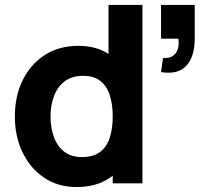

<svg xmlns="http://www.w3.org/2000/svg" viewBox="-20 -740 848 775"><path d="M289 15Q214.5 15 158.5 -22.5Q102.5 -60 71.2 -124.5Q40 -189 40 -270Q40 -352.5 71.8 -416.8Q103.5 -481 161 -518Q218.5 -555 296 -555Q373 -555 425.5 -517.5Q478 -480 505 -415.5Q532 -351 532 -270Q532 -189 504.8 -124.5Q477.5 -60 423.5 -22.5Q369.5 15 289 15ZM311 -106Q356.5 -106 383.8 -126.5Q411 -147 423 -184Q435 -221 435 -270Q435 -319 423 -356Q411 -393 384.8 -413.5Q358.5 -434 316 -434Q270.5 -434 241.2 -411.8Q212 -389.5 198 -352.2Q184 -315 184 -270Q184 -224.5 197.5 -187.2Q211 -150 239 -128Q267 -106 311 -106ZM435 0V-370H418V-720H555V0ZM630 -449 638 -506Q662 -504 677 -513.8Q692 -523.5 697.8 -541.8Q703.5 -560 700 -584H630V-720H766V-584Q766 -512 732.5 -475Q699 -438 630 -449Z"/></svg>

Font: Manrope ExtraLight ExtraBold
Style: Regular
Weight: 800
Version: Version 4.504